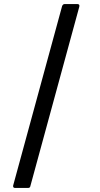

<svg xmlns="http://www.w3.org/2000/svg" viewBox="-20 -788 495 949"><path d="M45 129 287 -758Q291 -768 300 -768H362Q375 -768 372 -755L130 132Q129 141 118 141H55Q43 141 45 129Z"/></svg>

Font: LINE Seed JP_TTF Regular
Style: Regular
Weight: 400
Designer: LINE & Fontrix & Fontworks
Version: Version 1.002